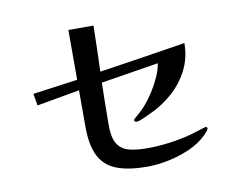

<svg xmlns="http://www.w3.org/2000/svg" viewBox="-77 -824 1154 919"><g transform="rotate(-10 500.0 -364.0)"><path d="M883 -138Q883 -148 876 -148Q875 -148 863.5 -144.5Q852 -141 837.5 -136.5Q823 -132 810 -128Q797 -124 793 -123Q742 -110 688.5 -103Q635 -96 582 -96Q529 -96 493 -106Q457 -116 438.5 -146Q420 -176 420 -235Q420 -287 421 -339Q422 -391 423 -443L703 -488Q698 -457 682.5 -422.5Q667 -388 646.5 -356Q626 -324 605 -300Q595 -288 580.5 -274.5Q566 -261 553 -250Q551 -248 547.5 -245.5Q544 -243 544 -240Q544 -230 555 -230Q566 -230 588 -240Q610 -250 621 -255Q684 -283 734.5 -327.5Q785 -372 815 -431Q845 -490 845 -561Q741 -544 635.5 -528Q530 -512 425 -496Q427 -552 428.5 -608Q430 -664 431 -719H309V-477L91 -447L101 -389L309 -426V-250Q309 -157 336.5 -104.5Q364 -52 421.5 -30.5Q479 -9 568 -9Q616 -9 670.5 -20Q725 -31 776 -53.5Q827 -76 861 -110Q864 -113 873.5 -123.5Q883 -134 883 -138Z"/></g></svg>

Font: UoqMunThenKhung
Style: Regular
Weight: 400
Designer: Font-Kai, 金井和夫, 宇文滿月
Foundry: Kazuo Kanai, Moonlit Owen
Version: Version 1.197